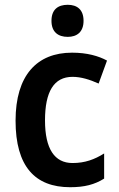

<svg xmlns="http://www.w3.org/2000/svg" viewBox="-20 -772 496 802"><path d="M263 -752C223 -752 195 -733 195 -685C195 -638 223 -618 263 -618C301 -618 329 -638 329 -685C329 -732 302 -752 263 -752ZM273 10C333 10 375 -1 415 -26V-131C375 -106 335 -91 283 -91C208 -91 168 -150 168 -269C168 -389 205 -451 283 -451C318 -451 354 -440 392 -423L427 -519C392 -538 344 -552 281 -552C134 -552 45 -457 45 -268C45 -77 126 10 273 10Z"/></svg>

Font: Noto Sans Gujarati UI SemiCondensed SemiBold
Style: Regular
Weight: 600
Width: 4
Designer: Jelle Bosma - Monotype Design Team, Universal Thirst
Foundry: Monotype Imaging Inc.
Version: Version 2.106